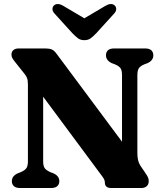

<svg xmlns="http://www.w3.org/2000/svg" viewBox="-20 -943 817 963"><path d="M277.5 -34.5Q277.5 -18.5 267.2 -9.2Q257 0 236 0H81Q60 0 49.8 -9.2Q39.5 -18.5 39.5 -34.5Q39.5 -60 68.5 -73.5L84 -79.5Q103 -87.5 111.5 -98.5Q120 -109.5 120 -133.5V-519Q120 -541 115.2 -552.8Q110.5 -564.5 97.5 -579.5L58.5 -628.5Q48 -641.5 42.8 -649.8Q37.5 -658 37.5 -669Q37.5 -683.5 47.2 -691.8Q57 -700 73.5 -700H208Q227 -700 239.5 -695Q252 -690 265.5 -671L616 -200L592 -121V-566.5Q592 -590 584.2 -601Q576.5 -612 556 -620.5L540 -626.5Q511.5 -640.5 511.5 -665.5Q511.5 -681.5 521.5 -690.8Q531.5 -700 552.5 -700H707.5Q729 -700 739 -690.8Q749 -681.5 749 -665.5Q749 -640 720.5 -626.5L704.5 -620.5Q685 -612.5 677 -601.5Q669 -590.5 669 -566.5V-175.5Q669 -155 672.5 -139.8Q676 -124.5 684.5 -111.5L709 -75.5Q720 -59.5 723 -51.5Q726 -43.5 726 -34Q726 -18.5 716 -9.2Q706 0 689.5 0H537.5Q506 0 506 -27.5Q506 -37.5 500.8 -46.5Q495.5 -55.5 479 -77L146 -526L196.5 -572V-133.5Q196.5 -110 204.5 -99.2Q212.5 -88.5 232.5 -79.5L248.5 -73.5Q277.5 -60 277.5 -34.5ZM441.5 -828.5 298.5 -913Q268.5 -931 251 -916Q244 -910 243.2 -898.5Q242.5 -887 254 -874.5L342.5 -777Q358 -761 370.8 -751.2Q383.5 -741.5 403 -741.5Q422.5 -741.5 435.2 -751.2Q448 -761 463.5 -777L552 -874.5Q563.5 -887 562.8 -898.5Q562 -910 555 -916Q537.5 -931 507.5 -913L364.5 -828.5Z"/></svg>

Font: Fraunces 28pt Soft Wonky
Style: Bold
Weight: 700
Version: Version 1.000;[b76b70a41]